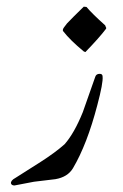

<svg xmlns="http://www.w3.org/2000/svg" viewBox="-20 -569 372 582"><path d="M238.8 -411.1 233.9 -413.1Q192.9 -446.8 170.9 -475.1Q168.9 -480 175.5 -488Q182.1 -496.1 183.1 -498Q200.2 -516.1 233.9 -548.8L242.2 -547.9Q259.8 -526.9 298.8 -492.2Q298.8 -492.2 300.8 -486.8Q303.2 -483.9 300.8 -481Q282.2 -456.1 238.8 -411.1ZM83 -18.1Q64.9 -14.2 23.9 -6.8Q15.1 -6.8 13.2 -13.2Q12.2 -22 26.9 -29.8Q64.9 -54.2 103 -78.1Q147.9 -106.9 175.8 -131.8Q205.1 -165 231 -229Q250 -283.2 269 -336.9Q272 -345.2 282.2 -345.2Q291 -345.2 291 -336.9Q293 -317.9 274.9 -250Q244.1 -131.8 201.2 -59.1Q185.1 -32.2 147.9 -25.9Q115.2 -22 83 -18.1Z"/></svg>

Font: Jameel Khushkhat-L
Style: Regular
Weight: 400
Version: Version 3.5